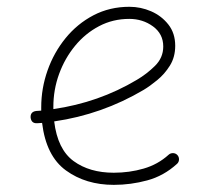

<svg xmlns="http://www.w3.org/2000/svg" viewBox="-20 -526 622 557"><path d="M493.7 -50.8Q455.1 -15.6 407.2 -2.7Q359.4 10.3 310.1 10.3Q229 10.3 171.4 -31.5Q113.8 -73.2 102.1 -169.4Q95.2 -168.9 87.9 -168.5Q70.8 -167.5 68.8 -185.1Q67.9 -202.1 85.4 -204.1Q92.8 -204.6 99.6 -205.1Q99.6 -210 99.6 -214.8Q99.6 -269.5 117.9 -321.5Q136.2 -373.5 170.2 -415.3Q204.1 -457 251.2 -481.7Q298.3 -506.3 355.5 -506.3Q388.2 -506.3 418.5 -493.2Q448.7 -480 468.5 -454.8Q488.3 -429.7 488.3 -393.1Q488.3 -360.4 472.9 -335.7Q457.5 -311 436 -293.5Q414.6 -275.9 396.5 -265.1Q275.9 -193.8 137.2 -173.8Q147 -92.8 193.4 -58.8Q239.7 -24.9 310.1 -24.9Q355.5 -24.9 396.7 -36.9Q438 -48.8 469.2 -77.1Q474.6 -82 482.2 -81.8Q489.7 -81.5 494.6 -76.2Q499.5 -70.8 499.3 -63.2Q499 -55.7 493.7 -50.8ZM355 -471.2Q307.6 -471.2 267.6 -450.2Q227.5 -429.2 197.8 -393.1Q168 -356.9 151.4 -311.3Q134.8 -265.6 134.8 -216.3Q134.8 -212.9 134.8 -209.5Q266.6 -228.5 377 -294.4Q405.3 -311 429.4 -334.7Q453.6 -358.4 453.6 -391.1Q453.6 -427.7 423.8 -449.5Q394 -471.2 355 -471.2Z"/></svg>

Font: Mikhak-DS1-FD ExtraLight
Style: Regular
Weight: 200
Designer: Amin Abedi
Version: Version 3.2